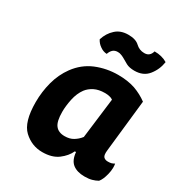

<svg xmlns="http://www.w3.org/2000/svg" viewBox="-174 -843 921 983"><g transform="rotate(30 286.5 -351.5)"><path d="M536.1 -461.9Q502 -487.3 459 -502.9Q415 -517.6 358.4 -517.6Q290 -517.6 228.5 -492.2Q168 -466.8 127 -411.1Q92.8 -364.3 77.1 -305.7Q61.5 -247.1 61.5 -185.5Q61.5 -68.4 108.4 -24.4Q155.3 19.5 217.8 19.5Q275.4 19.5 310.5 -6.8Q345.7 -33.2 361.3 -67.4Q363.3 -67.4 368.2 -67.4Q372.1 -21.5 397.5 -1Q423.8 19.5 467.8 19.5Q493.2 19.5 510.7 14.6Q528.3 9.8 543.9 1Q558.6 -16.6 567.4 -51.8Q573.2 -74.2 573.2 -92.8Q573.2 -105.5 571.3 -116.2Q562.5 -111.3 553.7 -108.4Q544.9 -106.4 533.2 -106.4Q516.6 -106.4 507.8 -116.2Q499 -126 502.9 -157.2Q513.7 -258.8 536.1 -461.9ZM364.3 -154.3Q348.6 -133.8 327.1 -121.1Q306.6 -108.4 276.4 -108.4Q239.3 -108.4 221.7 -131.8Q204.1 -154.3 204.1 -210.9Q204.1 -245.1 212.9 -287.1Q221.7 -328.1 243.2 -357.4Q258.8 -377.9 284.2 -390.6Q309.6 -403.3 345.7 -403.3Q362.3 -403.3 373 -400.4Q383.8 -398.4 393.6 -391.6Q383.8 -312.5 364.3 -154.3ZM297.9 -618.2Q309.6 -618.2 318.4 -614.3Q327.1 -611.3 335.9 -606.4Q352.5 -597.7 370.1 -586.9Q388.7 -577.1 418 -577.1Q470.7 -577.1 499 -612.3Q528.3 -648.4 535.2 -695.3Q519.5 -705.1 500 -710Q481.4 -714.8 459 -714.8Q454.1 -697.3 444.3 -689.5Q434.6 -680.7 417 -680.7Q387.7 -680.7 366.2 -701.2Q344.7 -721.7 300.8 -721.7Q254.9 -721.7 226.6 -695.3Q197.3 -668.9 184.6 -627.9Q194.3 -608.4 212.9 -595.7Q231.4 -582 252.9 -581.1Q258.8 -598.6 269.5 -608.4Q280.3 -618.2 297.9 -618.2Z"/></g></svg>

Font: cl
Style: Bold Italic
Weight: 400
Designer: Mitja Miklavcic
Version: Version 7.504; 2011; Build 1022